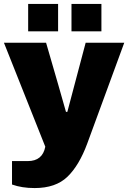

<svg xmlns="http://www.w3.org/2000/svg" viewBox="-20 -745 651 975"><path d="M41 192V73H121Q196 73 210 0L0 -528H214L276 -314Q288 -273 315 -177H322L358 -313L415 -528H611L423 -16Q382 95 322.5 152.5Q263 210 156 210Q91 210 41 192ZM123 -725H275V-586H123ZM343 -725H495V-586H343Z"/></svg>

Font: Archivo Black
Style: Regular
Weight: 400
Designer: Hector Gatti
Foundry: Omnibus-Type
Version: Version 1.101; ttfautohint (v1.8)